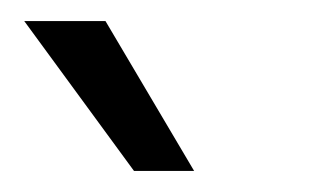

<svg xmlns="http://www.w3.org/2000/svg" viewBox="-20 -764 301 182"><path d="M107 -602 3 -744H80L164 -602Z"/></svg>

Font: Murecho
Style: Regular
Weight: 400
Designer: Neil Summerour
Foundry: Positype
Version: Version 1.010; ttfautohint (v1.8.3)